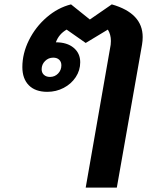

<svg xmlns="http://www.w3.org/2000/svg" viewBox="-20 -606 721 876"><path d="M631 -437Q631 -420 628 -402L513 250H371L485 -402Q486 -408 486 -419Q486 -449 472 -471L371 -410L284 -471Q248 -450 235 -413Q286 -413 316 -388Q346 -363 346 -322Q346 -285 325.5 -254Q305 -223 270.5 -205Q236 -187 196 -187Q141 -187 111.5 -217Q82 -247 82 -300Q82 -362 112 -422.5Q142 -483 193 -527Q244 -571 304 -586L390 -517L490 -586Q631 -546 631 -437ZM223 -343Q201 -343 185.5 -327.5Q170 -312 170 -290Q170 -274 180.5 -264.5Q191 -255 208 -255Q230 -255 245 -270.5Q260 -286 260 -308Q260 -324 250 -333.5Q240 -343 223 -343Z"/></svg>

Font: Sarabun ExtraBold
Style: Italic
Weight: 800
Italic angle: -10°
Designer: Suppakit Chalermlarp | Katatrad Co.,Ltd.
Foundry: Cadson Demak Co.,Ltd.
Version: Version 1.000; ttfautohint (v1.6)